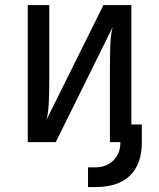

<svg xmlns="http://www.w3.org/2000/svg" viewBox="-20 -570 639 770"><path d="M91.3 0V-549.8H177.7V-253.9Q177.7 -210.9 176 -165Q174.3 -119.1 166.5 -89.8L395 -549.8H506.8V-70.8H548.8V0Q548.8 87.9 501.5 134Q454.1 180.2 361.8 180.2H333V101.1H361.8Q406.7 101.1 434.8 73.5Q462.9 45.9 462.9 0H420.9V-296.9Q420.9 -340.8 422.4 -387Q423.8 -433.1 432.1 -461.9L203.6 0Z"/></svg>

Font: UDEV Gothic 35
Style: Regular
Weight: 400
Version: v2.1.0; ttfautohint (v1.8.4.7-5d5b-dirty) -l 6 -r 45 -G 200 